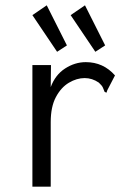

<svg xmlns="http://www.w3.org/2000/svg" viewBox="-20 -702 490 723"><path d="M102 -457H172L171 -374Q188 -420 225 -444Q262 -468 303 -468Q369 -468 413 -418L384 -362L381 -353L374 -356Q371 -364 367.5 -372Q364 -380 352 -391Q327 -408 299 -408Q269 -408 239.5 -390.5Q210 -373 190.5 -336.5Q171 -300 171 -242V1H102ZM195 -507 102 -645 156 -682 232 -531ZM339 -507 246 -645 300 -682 376 -531Z"/></svg>

Font: Inconsolata SemiCondensed
Style: Regular
Weight: 400
Width: 4
Monospace: yes
Designer: Raph Levien, Cyreal, Brenton Simpson
Foundry: Raph Levien, Cyreal, Google
Version: Version 3.000; ttfautohint (v1.8.2.53-6de2)